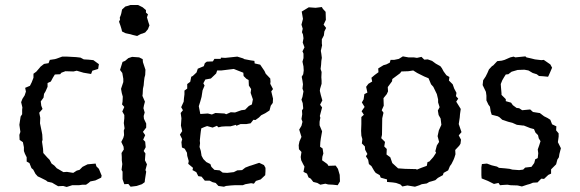

<svg xmlns="http://www.w3.org/2000/svg" viewBox="-20 -732 2303 763"><path d="M245 11 231 7 211 8 197 0 187 -6 169 -10 163 -15 139 -27 130 -31 121 -41 112 -58 105 -64 97 -84 86 -90V-107L79 -121L75 -132V-147L71 -167L58 -176L57 -196L61 -208L57 -236L62 -269L68 -278V-296L69 -305L64 -326L69 -339L78 -353L83 -368L80 -383L99 -391L106 -405L113 -423V-439L124 -447L137 -462L141 -467L155 -478L173 -481L178 -494L198 -497L205 -499L227 -507H247L283 -505L300 -503L313 -496L331 -495L351 -493L373 -477L370 -458L347 -451L342 -438L312 -443L285 -451L272 -448L240 -449L224 -443L219 -437L198 -436L190 -423L182 -408L169 -402V-387L161 -369L155 -359L153 -344L142 -329L144 -312L149 -299L136 -284L140 -264L139 -242L146 -208L148 -197L149 -176L147 -169L151 -141L152 -124L168 -106L177 -97L185 -82L196 -74L206 -63L210 -61L232 -48L246 -49L271 -45L285 -54L296 -57L308 -69L328 -79L360 -82L363 -71L373 -61L384 -34L382 -26L359 -15L339 -11L332 -5L322 2H308L294 4H267Z M498 -596 488 -598 479 -600 465 -607 463 -616 459 -629 453 -646 457 -654 456 -662 460 -672 462 -679 465 -694 478 -706 489 -709 498 -712H529L547 -703L554 -697L560 -692V-682L568 -675L564 -663L570 -643L574 -631L571 -624L568 -616L557 -603L547 -599L540 -597L534 -594L525 -589L508 -593ZM499 10 490 -1 474 0 467 -20V-50L463 -57L466 -80L464 -95V-108L463 -124L472 -138L471 -149L462 -168L470 -184L473 -195L472 -213L475 -222L472 -243L474 -262V-275L466 -289L474 -307L465 -317L467 -328L468 -348L464 -362L461 -379L470 -406V-419L466 -442L457 -454L467 -486L477 -490L490 -501L505 -506L533 -504L547 -497L548 -485L558 -455L557 -434L554 -423L552 -406L551 -393L548 -379L547 -359L546 -351L556 -328L552 -313L550 -302L555 -285L551 -271L552 -260L561 -241V-225L548 -208L557 -195L549 -177L557 -169L559 -147L551 -132L558 -122L557 -110L556 -95L564 -79L558 -56L561 -50L556 -18L555 -8L544 0L523 7Z M897 5 878 7 870 10 848 7 837 -5 825 -8 813 -14H794L781 -30L768 -32L760 -48L745 -56L747 -65L728 -81L730 -92L724 -113L723 -125L714 -141L703 -146L701 -167L704 -179L695 -197L704 -211L699 -233L701 -262L698 -283L707 -294L700 -306L710 -328L711 -341L713 -357V-372L724 -380V-398L736 -407L740 -427L746 -430L761 -444L766 -459L790 -469L794 -481L802 -487L826 -488L832 -498H857L858 -503L875 -502L904 -505L923 -507L946 -500L951 -497L977 -492L991 -490L992 -480L1014 -475L1031 -450L1036 -439L1054 -420L1055 -407L1054 -399L1065 -378L1058 -369L1065 -340L1064 -323L1056 -312L1051 -293L1034 -282L1018 -274L1009 -265L995 -255L987 -256L976 -242L959 -239H936L919 -232L918 -236L896 -230H878L861 -229L848 -226L842 -232L825 -225L803 -231L792 -227L780 -222L778 -210L776 -193L774 -173L775 -163L773 -148L778 -132L781 -113L788 -100L800 -88L816 -80L820 -69L832 -57L853 -55L865 -46L883 -45L909 -48L923 -55L942 -56L955 -66L973 -73L977 -74L1010 -85L1029 -76L1035 -65V-51L1034 -36L1016 -19L997 -13L989 -2L978 -4L955 0L945 4H913ZM776 -279 806 -281 822 -277 836 -283 872 -281 879 -278 897 -286 914 -285 939 -294 954 -296 969 -311 981 -317 985 -337 976 -363 978 -378 969 -392 968 -414 959 -419 948 -430 947 -443 909 -458 860 -452H843L839 -440L818 -420L796 -416L788 -401L793 -392L785 -373L781 -347L776 -329L770 -310Z M1253 2 1241 -5 1225 -9 1215 -22 1206 -27 1200 -42 1186 -49 1190 -70 1185 -79 1177 -95 1175 -108 1178 -128 1168 -139 1167 -155 1170 -170 1178 -188 1169 -217 1178 -232 1182 -248 1178 -259 1181 -278 1180 -293 1185 -301 1183 -322 1178 -336 1182 -347 1186 -369 1182 -380 1184 -397 1182 -411 1179 -427 1185 -437 1187 -452 1186 -468 1182 -487 1186 -501V-519L1182 -528L1190 -544L1183 -563L1186 -580L1184 -595L1180 -604L1183 -618L1178 -634L1184 -657L1179 -686L1207 -703L1234 -701L1259 -704L1263 -697L1274 -685L1275 -653L1266 -634L1276 -621L1269 -607L1267 -591L1259 -576V-559L1260 -552L1255 -530L1257 -518L1259 -502L1257 -490L1256 -474L1254 -458L1258 -446L1257 -425L1258 -411V-399L1252 -379L1251 -371L1255 -354L1261 -333L1252 -316L1260 -305L1256 -290L1251 -271L1253 -264L1250 -248V-234L1260 -210L1255 -182L1253 -167L1252 -149L1262 -142L1265 -122L1261 -109L1260 -95L1270 -88L1281 -80L1285 -73L1314 -74L1323 -61L1330 -37L1331 -11L1322 4L1303 2L1284 1L1273 -2Z M1629 10 1599 5 1579 9 1571 1 1554 -5 1541 -7 1518 -9V-19L1493 -26L1489 -36L1473 -45L1467 -53L1456 -72L1446 -80L1443 -97L1434 -111L1440 -120L1431 -137L1430 -150L1418 -162L1420 -179L1416 -193L1415 -212L1416 -239V-267L1426 -276L1417 -290L1429 -307L1418 -325L1425 -337L1428 -358L1440 -364L1435 -387L1444 -399L1459 -408L1456 -423L1469 -434L1484 -445L1483 -460L1504 -473L1515 -476L1529 -483L1532 -494H1546L1565 -498L1581 -508L1603 -504H1624L1637 -502L1655 -506L1666 -495L1680 -496L1697 -490L1712 -479L1730 -469L1736 -461L1743 -448L1754 -433L1766 -426L1764 -412L1779 -397L1785 -380L1794 -363L1792 -350L1801 -340L1793 -328L1803 -312L1811 -299L1808 -278L1807 -265L1803 -239L1814 -207L1803 -194L1812 -177L1810 -161L1805 -153L1789 -136L1790 -119L1786 -106L1782 -96L1774 -80L1768 -72L1761 -55L1743 -45L1740 -36L1720 -25L1710 -16L1697 -12L1686 -9L1676 -3L1656 0L1647 4ZM1637 -58 1654 -65 1676 -73 1679 -88 1686 -90 1702 -108 1713 -125 1710 -131 1716 -154 1725 -168 1719 -191 1724 -214 1734 -236 1731 -261 1723 -275 1720 -293 1727 -306 1721 -325V-337L1716 -358L1702 -387L1693 -397L1683 -421L1666 -428L1638 -442L1622 -452L1603 -449L1575 -448L1570 -441L1539 -418L1538 -409L1521 -386L1522 -369L1517 -358L1504 -342L1505 -312L1497 -294L1504 -284L1499 -262L1498 -196L1495 -183L1510 -168L1507 -150L1517 -140L1516 -118L1531 -107L1539 -84L1562 -63L1590 -61L1633 -60Z M1943 -1 1919 -13 1894 -23 1893 -36V-67L1895 -80L1915 -82L1934 -75L1955 -70L1963 -65L1987 -63L2005 -61L2016 -58L2043 -56L2059 -58L2067 -66L2092 -69L2103 -84L2107 -99L2117 -104L2119 -123L2117 -138L2123 -155L2128 -171L2121 -182L2118 -195L2108 -205L2102 -219L2087 -223L2062 -233H2059L2034 -236L2016 -244L2000 -248L1976 -256L1965 -266L1958 -270L1934 -276L1930 -289L1927 -308L1921 -316L1913 -333V-352L1911 -367L1898 -394L1900 -413L1910 -428L1917 -442L1923 -456L1935 -469L1940 -472L1956 -489L1974 -491L1985 -494L2008 -504L2021 -507L2028 -504L2068 -508L2072 -504L2090 -500L2106 -496L2131 -493L2141 -494L2167 -476L2174 -463L2168 -449L2161 -433L2158 -427L2138 -429L2122 -430L2113 -437L2097 -442L2080 -452L2064 -455L2037 -454L2013 -447L2000 -437L1990 -436L1983 -425L1976 -413L1970 -398L1971 -384L1973 -361V-355L1990 -338V-330L2011 -324L2018 -314L2033 -303L2043 -302L2055 -294L2087 -297L2098 -287L2123 -283H2125L2142 -270L2156 -263L2167 -256L2174 -238L2191 -230L2190 -214L2200 -202V-189L2197 -167L2209 -143L2203 -120L2201 -107L2195 -98L2190 -79L2170 -59V-42L2159 -37L2142 -21L2131 -22L2116 -7L2098 -6L2086 -1L2075 2L2054 9L2037 5L2008 4L1997 2L1979 3L1967 4L1961 -5Z"/></svg>

Font: Winky Rough Light
Style: Regular
Weight: 300
Designer: Simon Atzbach
Foundry: typofactur
Version: Version 1.206; ttfautohint (v1.8.4.7-5d5b)